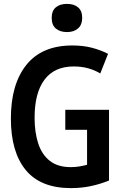

<svg xmlns="http://www.w3.org/2000/svg" viewBox="-20 -958 640 988"><path d="M345 10Q189 10 112.5 -83Q36 -176 36 -348Q36 -525 116 -624.5Q196 -724 352 -724Q407 -724 452 -712.5Q497 -701 536 -681L496 -580Q468 -597 434 -606.5Q400 -616 359 -616Q260 -616 209 -548Q158 -480 158 -352Q158 -278 176.5 -220.5Q195 -163 236 -130.5Q277 -98 344 -98Q368 -98 388.5 -101.5Q409 -105 428 -110V-290H316V-393H541V-29Q497 -11 448 -0.5Q399 10 345 10ZM325 -793Q289 -793 267.5 -811Q246 -829 246 -866Q246 -902 267 -920Q288 -938 325 -938Q361 -938 382 -920Q403 -902 403 -866Q403 -831 382 -812Q361 -793 325 -793Z"/></svg>

Font: Noto Sans Mono SemiBold
Style: Regular
Weight: 600
Designer: Monotype Design Team
Foundry: Monotype Imaging Inc.
Version: Version 2.014; ttfautohint (v1.8.4.7-5d5b)